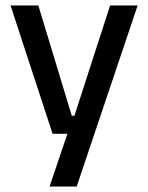

<svg xmlns="http://www.w3.org/2000/svg" viewBox="-20 -509 541 701"><path d="M296.5 -86.5 244.5 -64 382 -489H482.5L260 172H161L238.5 -57.5L282.5 -20.5H172L18.5 -489H120L242 -86.5Z"/></svg>

Font: Anek Gurmukhi Medium Medium
Style: Regular
Weight: 500
Version: Version 1.003